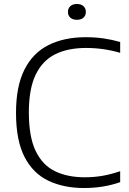

<svg xmlns="http://www.w3.org/2000/svg" viewBox="-20 -936 648 965"><path d="M402.5 9Q300.5 9 223.5 -27.5Q146.5 -64 103.5 -146.8Q60.5 -229.5 60.5 -369Q60.5 -502 102.8 -586Q145 -670 223.8 -709.5Q302.5 -749 411 -749Q458 -749 500 -743Q542 -737 584 -725V-670.5Q501 -695 412 -695Q320.5 -695 256.5 -662.8Q192.5 -630.5 158.8 -559.5Q125 -488.5 125 -371Q125 -248 159.5 -176.8Q194 -105.5 257 -75.2Q320 -45 405.5 -45Q451 -45 493 -52Q535 -59 584 -75.5V-20.5Q500.5 9 402.5 9ZM366.5 -836.5Q345.5 -836.5 333.5 -847.2Q321.5 -858 321.5 -876Q321.5 -894 333.5 -905Q345.5 -916 366.5 -916Q387.5 -916 399.5 -905Q411.5 -894 411.5 -876Q411.5 -858 399.5 -847.2Q387.5 -836.5 366.5 -836.5Z"/></svg>

Font: Encode Sans SmExp Lt
Style: Regular
Weight: 300
Width: 6
Designer: Multiple Designers
Foundry: Impallari Type
Version: Version 3.002; ttfautohint (v1.8.3) -l 8 -r 50 -G 200 -x 14 